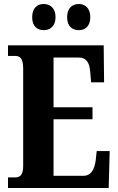

<svg xmlns="http://www.w3.org/2000/svg" viewBox="-20 -941 591 961"><path d="M375 -790C403 -790 432 -807 432 -855C432 -903 403 -921 375 -921C344 -921 316 -903 316 -855C316 -807 344 -790 375 -790ZM199 -790C228 -790 258 -807 258 -855C258 -903 228 -921 199 -921C169 -921 141 -903 141 -855C141 -807 169 -790 199 -790ZM20 0H524L529 -185H464L459 -138C453 -94 436 -61 397 -61H248V-344H443V-404H248V-653H373C414 -653 429 -626 432 -576L436 -529H501L499 -714H20V-661H56C76 -661 96 -653 96 -600V-109C96 -70 83 -53 57 -53H20Z"/></svg>

Font: Noto Serif Lao ExtraCondensed ExtraBold
Style: Regular
Weight: 800
Width: 2
Designer: Monotype Design Team
Foundry: Monotype Imaging Inc.
Version: Version 2.003